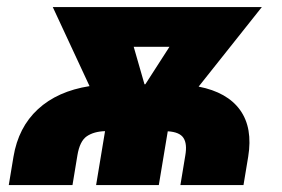

<svg xmlns="http://www.w3.org/2000/svg" viewBox="-20 -536 816 556"><path d="M5.4 0 19 -82Q33.2 -167.5 89.8 -219.7Q146.5 -272 239.3 -286.6L132.8 -515.6H738.3L555.2 -285.2Q638.2 -269 675.3 -217.3Q712.4 -165.5 698.7 -82L685.1 0H502.4L516.6 -85.9Q522.5 -119.6 511.2 -136.7Q500 -153.8 465.8 -155.8L439.9 0H258.3L284.2 -156.2Q252 -155.3 231.4 -141.4Q210.9 -127.4 204.1 -85.9L189.9 0ZM398.4 -292H400.9L470.7 -400.4H367.2Z"/></svg>

Font: Inter Display Black
Style: Italic
Weight: 900
Italic angle: -9.39999°
Designer: Rasmus Andersson
Foundry: rsms
Version: Version 4.000;git-a52131595